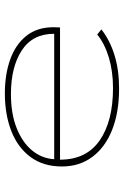

<svg xmlns="http://www.w3.org/2000/svg" viewBox="120 -620 510 790"><g transform="rotate(-90 375.0 -225.0)"><path d="M406 10Q308 10 236 -18.5Q164 -47 124.5 -100Q85 -153 85 -225Q85 -302 124 -354.5Q163 -407 231 -433.5Q299 -460 386 -460Q464 -460 525.5 -438Q587 -416 622.5 -371.5Q658 -327 658 -260Q658 -251 657.5 -246Q657 -241 657 -233H113Q113 -125 192 -70Q271 -15 408 -15Q476 -15 533 -32Q590 -49 628 -80L649 -63Q605 -28 543.5 -9Q482 10 406 10ZM115 -257H631Q631 -346 562.5 -390.5Q494 -435 383 -435Q302 -435 243 -411.5Q184 -388 151 -348Q118 -308 115 -257Z"/></g></svg>

Font: Inconsolata ExtraExpanded ExtraLight
Style: Regular
Weight: 200
Width: 8
Monospace: yes
Designer: Raph Levien, Cyreal, Brenton Simpson
Foundry: Raph Levien, Cyreal, Google
Version: Version 3.100; ttfautohint (v1.8.4.7-5d5b)